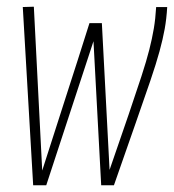

<svg xmlns="http://www.w3.org/2000/svg" viewBox="-20 -553 519 573"><path d="M320 0H282L259 -430Q224 -323 188.5 -215Q153 -107 118 0H79L48 -532L81 -533L106 -44Q141 -154 176.5 -263.5Q212 -373 247 -484H284L307 -46Q341 -144 364 -211.5Q387 -279 402 -325Q417 -371 425.5 -404.5Q434 -438 439 -467.5Q444 -497 446 -532H479Q477 -497 471.5 -466.5Q466 -436 456 -399.5Q446 -363 428.5 -311.5Q411 -260 384.5 -184.5Q358 -109 320 0Z"/></svg>

Font: Georama Condensed ExtraLight
Style: Italic
Weight: 200
Width: 3
Italic angle: -9°
Designer: Jean-Baptiste Levee
Foundry: Production Type
Version: Version 1.000